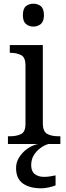

<svg xmlns="http://www.w3.org/2000/svg" viewBox="-20 -780 360 1040"><path d="M161 -636Q137 -636 120.5 -650Q104 -664 104 -698Q104 -733 120.5 -746.5Q137 -760 161 -760Q184 -760 201 -746.5Q218 -733 218 -698Q218 -664 201 -650Q184 -636 161 -636ZM23 0V-42H36Q69 -42 93.5 -53.5Q118 -65 118 -109V-426Q118 -470 93.5 -482Q69 -494 36 -494H33V-536H212V-114Q212 -67 236 -54.5Q260 -42 294 -42H307V0ZM204 240Q140 240 103.5 213.5Q67 187 67 130Q67 99 84 72Q101 45 127.5 26Q154 7 185 0H242Q221 6 199.5 21.5Q178 37 163.5 60Q149 83 149 115Q149 148 168.5 163Q188 178 218 178Q232 178 247.5 176Q263 174 281 170V224Q265 231 242.5 235.5Q220 240 204 240Z"/></svg>

Font: Noto Serif Dogra
Style: Regular
Weight: 400
Designer: Ek Type
Foundry: Ek Type
Version: Version 1.005